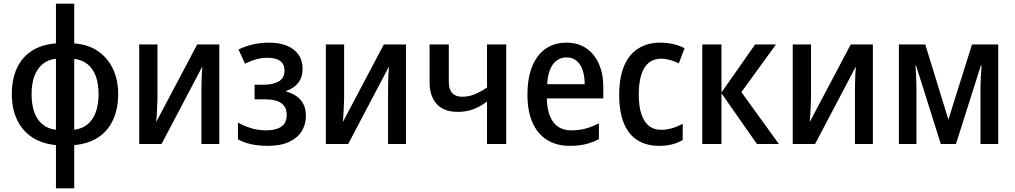

<svg xmlns="http://www.w3.org/2000/svg" viewBox="-20 -780 5497 1040"><path d="M382 -545Q459 -539 511.5 -502.5Q564 -466 592 -406.5Q620 -347 620 -270Q620 -192 593 -132Q566 -72 513 -36.5Q460 -1 382 6V240H283V6Q209 -1 155.5 -35.5Q102 -70 73 -130Q44 -190 44 -270Q44 -350 71 -409.5Q98 -469 151.5 -504Q205 -539 283 -545V-760H382ZM283 -462Q240 -457 210.5 -432.5Q181 -408 166 -367Q151 -326 151 -270Q151 -216 165 -174.5Q179 -133 209 -107.5Q239 -82 283 -77ZM382 -77Q427 -83 456 -108Q485 -133 499.5 -174.5Q514 -216 514 -270Q514 -326 499 -367Q484 -408 454.5 -432Q425 -456 382 -461Z M833 -252Q833 -239 832 -221.5Q831 -204 830.5 -185Q830 -166 828.5 -148.5Q827 -131 826 -119L1048 -539H1168V0H1071V-281Q1071 -302 1071.5 -327.5Q1072 -353 1073 -378Q1074 -403 1076 -420L855 0H734V-539H833Z M1440 -549Q1493 -549 1533.5 -532.5Q1574 -516 1596.5 -484.5Q1619 -453 1619 -408Q1619 -361 1595 -331Q1571 -301 1531 -288V-284Q1563 -275 1586.5 -258.5Q1610 -242 1623.5 -216Q1637 -190 1637 -152Q1637 -106 1614.5 -69.5Q1592 -33 1546 -11.5Q1500 10 1431 10Q1397 10 1367.5 6Q1338 2 1313.5 -6Q1289 -14 1269 -25V-116Q1298 -99 1337.5 -86.5Q1377 -74 1423 -74Q1473 -74 1503 -93.5Q1533 -113 1533 -158Q1533 -199 1504.5 -220.5Q1476 -242 1413 -242H1359V-321H1405Q1459 -321 1490 -339Q1521 -357 1521 -398Q1521 -432 1498 -449.5Q1475 -467 1430 -467Q1398 -467 1368.5 -459Q1339 -451 1307 -435L1272 -512Q1312 -531 1352.5 -540Q1393 -549 1440 -549Z M1844 -252Q1844 -239 1843 -221.5Q1842 -204 1841.5 -185Q1841 -166 1839.5 -148.5Q1838 -131 1837 -119L2059 -539H2179V0H2082V-281Q2082 -302 2082.5 -327.5Q2083 -353 2084 -378Q2085 -403 2087 -420L1866 0H1745V-539H1844Z M2411 -338Q2411 -296 2429.5 -276Q2448 -256 2483 -256Q2520 -256 2553 -270Q2586 -284 2618 -306V-539H2722V0H2618V-230Q2584 -204 2545.5 -189Q2507 -174 2460 -174Q2385 -174 2346 -216Q2307 -258 2307 -336V-539H2411Z M3048 -549Q3111 -549 3155.5 -518.5Q3200 -488 3224 -434Q3248 -380 3248 -307V-247H2942Q2944 -162 2977.5 -118Q3011 -74 3075 -74Q3117 -74 3152 -83.5Q3187 -93 3224 -112V-26Q3189 -8 3152 1Q3115 10 3067 10Q2994 10 2942.5 -22.5Q2891 -55 2864 -117Q2837 -179 2837 -266Q2837 -357 2862.5 -420Q2888 -483 2935.5 -516Q2983 -549 3048 -549ZM3049 -469Q3003 -469 2975.5 -432Q2948 -395 2944 -324H3147Q3147 -366 3136.5 -398.5Q3126 -431 3104 -450Q3082 -469 3049 -469Z M3550 10Q3483 10 3434.5 -19.5Q3386 -49 3360 -110.5Q3334 -172 3334 -267Q3334 -361 3361 -424Q3388 -487 3438.5 -518Q3489 -549 3556 -549Q3596 -549 3630 -540.5Q3664 -532 3688 -519L3657 -437Q3634 -448 3609.5 -455Q3585 -462 3561 -462Q3521 -462 3494 -440Q3467 -418 3453.5 -375Q3440 -332 3440 -267Q3440 -205 3454 -162.5Q3468 -120 3494.5 -98.5Q3521 -77 3560 -77Q3593 -77 3622.5 -86Q3652 -95 3678 -110V-22Q3652 -6 3620.5 2Q3589 10 3550 10Z M4070 -539H4183L3996 -281L4199 0H4080L3888 -275V0H3784V-539H3888V-279Z M4373 -252Q4373 -239 4372 -221.5Q4371 -204 4370.5 -185Q4370 -166 4368.5 -148.5Q4367 -131 4366 -119L4588 -539H4708V0H4611V-281Q4611 -302 4611.5 -327.5Q4612 -353 4613 -378Q4614 -403 4616 -420L4395 0H4274V-539H4373Z M5387 -539V0H5291V-305Q5291 -332 5292.5 -362.5Q5294 -393 5297 -425H5293L5158 0H5076L4942 -425H4939Q4941 -395 4942.5 -364Q4944 -333 4944 -304V0H4849V-539H4992L5117 -132L5245 -539Z"/></svg>

Font: Noto Sans Display SemiCondensed Medium
Style: Regular
Weight: 500
Width: 4
Designer: Monotype Design Team
Foundry: Monotype Imaging Inc.
Version: Version 2.003